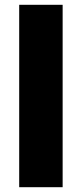

<svg xmlns="http://www.w3.org/2000/svg" viewBox="-20 -780 341 800"><path d="M241 0H60V-760H241Z"/></svg>

Font: Noto Sans Ethiopic SemiCondensed Black
Style: Regular
Weight: 900
Width: 4
Designer: Monotype Design Team
Foundry: Monotype Imaging Inc.
Version: Version 2.102; ttfautohint (v1.8.4.7-5d5b)